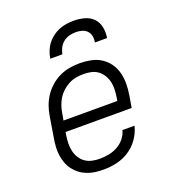

<svg xmlns="http://www.w3.org/2000/svg" viewBox="-137 -855 874 969"><g transform="rotate(-20 300.0 -371.0)"><path d="M255 8Q232 8 209.5 5Q187 2 166.5 -6Q146 -14 129 -27Q112 -40 99 -57Q86 -74 78.5 -94.5Q71 -115 68 -137Q65 -159 66.5 -182Q68 -205 72 -228L90 -338Q94 -365 103.5 -391.5Q113 -418 129 -442Q145 -466 167.5 -485.5Q190 -505 216 -517Q242 -529 269.5 -533.5Q297 -538 324 -538Q354 -538 383.5 -532Q413 -526 437 -510.5Q461 -495 477.5 -472Q494 -449 501.5 -421Q509 -393 509 -362.5Q509 -332 504 -302L493 -236H138L135 -218Q132 -197 131.5 -176Q131 -155 135.5 -135.5Q140 -116 150.5 -99Q161 -82 177 -70.5Q193 -59 213.5 -54.5Q234 -50 255 -50Q279 -50 303 -54.5Q327 -59 349.5 -71Q372 -83 388.5 -103Q405 -123 411 -147H476Q467 -111 445.5 -80Q424 -49 392.5 -28.5Q361 -8 325.5 0Q290 8 255 8ZM148 -294H437L440 -312Q443 -332 444 -353Q445 -374 440.5 -393.5Q436 -413 425.5 -430.5Q415 -448 399.5 -459.5Q384 -471 364 -475.5Q344 -480 323 -480Q303 -480 282.5 -476.5Q262 -473 243 -463Q224 -453 208 -438.5Q192 -424 181 -406Q170 -388 163.5 -368Q157 -348 154 -328ZM192 -610Q195 -630 202.5 -649.5Q210 -669 222.5 -685.5Q235 -702 252 -715Q269 -728 288.5 -736Q308 -744 328 -747Q348 -750 368 -750Q397 -750 425 -742.5Q453 -735 472 -715.5Q491 -696 496.5 -667.5Q502 -639 497 -610H432Q435 -627 432 -643.5Q429 -660 418 -671.5Q407 -683 391 -687.5Q375 -692 358 -692Q341 -692 323.5 -687.5Q306 -683 291.5 -671.5Q277 -660 268.5 -643.5Q260 -627 257 -610Z"/></g></svg>

Font: Iosevka Slab LtExObl
Style: Regular
Weight: 300
Width: 7
Italic angle: -9°
Monospace: yes
Designer: Belleve Invis
Foundry: Belleve Invis
Version: Version 11.1.0; ttfautohint (v1.8.3)